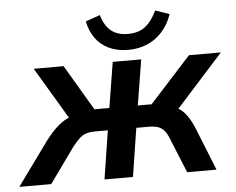

<svg xmlns="http://www.w3.org/2000/svg" viewBox="-99 -772 1024 833"><g transform="rotate(-5 413.0 -356.0)"><path d="M-48 0 89 -189Q114 -222 137 -243.5Q160 -265 184.5 -277Q209 -289 237 -292L209 -253L59 -505H189L306 -307H371L403 -505H527L495 -307H555L735 -505H874L647 -253L625 -292Q651 -289 670.5 -277Q690 -265 705.5 -243.5Q721 -222 735 -189L811 0H683L621 -152Q612 -175 600.5 -188Q589 -201 573 -206Q557 -211 534 -211H480L447 0H323L356 -211H301Q278 -211 262 -206Q246 -201 232 -188Q218 -175 200 -152L91 0ZM475 -551Q427 -551 390.5 -568.5Q354 -586 332 -617.5Q310 -649 302 -690L365 -712Q379 -664 407 -642Q435 -620 480 -620Q526 -620 555 -642.5Q584 -665 606 -711L667 -690Q651 -644 622.5 -613Q594 -582 557 -566.5Q520 -551 475 -551Z"/></g></svg>

Font: Mulish ExtraLight
Style: Italic
Weight: 200
Italic angle: -9°
Designer: Vernon Adams
Foundry: Vernon Adams
Version: Version 3.603